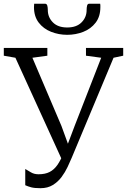

<svg xmlns="http://www.w3.org/2000/svg" viewBox="-30 -1001 683 1034"><path d="M188 12.5Q156 12.5 138.2 7.8Q120.5 3 106 -3.5V-91Q119.5 -83 136.8 -72.8Q154 -62.5 177.5 -62.5Q213.5 -62.5 237.5 -75Q261.5 -87.5 279 -112.5Q296.5 -137.5 311 -174.5L309 -128.5L53 -690L-9.5 -701V-743H225V-701L144.5 -690L301 -322.5L348 -193.5L323.5 -194.5L372 -323L515 -690L433 -701V-743H633.5V-701L581.5 -690L356.5 -152Q347.5 -130.5 334.2 -102.2Q321 -74 301.8 -48Q282.5 -22 254.8 -4.8Q227 12.5 188 12.5ZM212 -981Q222 -981 224.8 -970.5Q227.5 -960 227.5 -947Q227.5 -908 254.8 -880.5Q282 -853 332 -853Q382 -853 409.2 -880.5Q436.5 -908 436.5 -947Q436.5 -960 439 -970.5Q441.5 -981 450.5 -981H509.5Q510.5 -977.5 510.5 -972.2Q510.5 -967 510.5 -962.5Q510.5 -912 485 -878.8Q459.5 -845.5 418.5 -829.5Q377.5 -813.5 332 -813.5Q286 -813.5 245 -829.8Q204 -846 178.5 -879.2Q153 -912.5 153 -962.5Q153 -967 153.5 -972.2Q154 -977.5 154 -981Z"/></svg>

Font: Merriweather 24pt Light
Style: Regular
Weight: 300
Designer: Eben Sorkin
Foundry: Eben Sorkin
Version: Version 2.100